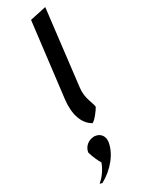

<svg xmlns="http://www.w3.org/2000/svg" viewBox="-267 -752 827 1099"><g transform="rotate(-30 147.0 -203.0)"><path d="M101 210C85 254 57 289 31 311C35 312 40 313 47 315C125 273 186 198 195 126C199 92 179 65 146 61C141 60 136 60 131 61H130C98 64 68 89 64 124C74 158 88 189 101 210ZM169 -10C186 -15 224 -66 232 -82C230 -112 199 -154 208 -224L267 -721L160 -698L101 -210C89 -112 114 -41 169 -10Z"/></g></svg>

Font: Bluebird
Style: LiObl
Weight: 300
Designer: Jasper
Foundry: Cannot Into Space Fonts
Version: Version 0.98